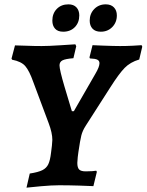

<svg xmlns="http://www.w3.org/2000/svg" viewBox="-20 -853 675 884"><path d="M304 -364 311 -341H320L419 -513Q438 -545 438 -562Q438 -573 428.5 -578Q419 -583 394 -584L392 -589L406 -645L453 -643Q505 -641 533 -641Q561 -641 592 -642.5Q623 -644 632 -645L635 -638L621 -579Q580 -567 554 -540.5Q528 -514 488 -451L374 -273Q360 -251 354.5 -229.5Q349 -208 341 -153L338 -130Q336 -110 336 -103Q336 -81 344.5 -72.5Q353 -64 375 -64Q392 -64 405.5 -65Q419 -66 423 -67L426 -62L410 4Q392 3 344.5 1.5Q297 0 252 0Q218 0 168 4.5Q118 9 102 11L117 -54Q156 -60 175 -69.5Q194 -79 202.5 -97Q211 -115 215 -150L219 -182Q221 -202 221 -209Q221 -241 204 -286L133 -476Q115 -527 96.5 -548.5Q78 -570 36 -578L33 -583L49 -644Q63 -644 100 -642.5Q137 -641 172 -641Q203 -641 256.5 -644.5Q310 -648 327 -649L331 -640L318 -585Q281 -582 267.5 -575Q254 -568 254 -552Q254 -532 277 -454Q300 -376 304 -364ZM221 -758Q221 -791 241.5 -812Q262 -833 295 -833Q319 -833 332 -819Q345 -805 345 -782Q345 -749 324.5 -728Q304 -707 271 -707Q246 -707 233.5 -721Q221 -735 221 -758ZM393 -758Q393 -790 414 -811.5Q435 -833 467 -833Q491 -833 504.5 -819Q518 -805 518 -782Q518 -750 497 -728.5Q476 -707 444 -707Q419 -707 406 -721Q393 -735 393 -758Z"/></svg>

Font: Alegreya
Style: Bold Italic
Weight: 700
Italic angle: -7°
Designer: Juan Pablo del Peral
Foundry: Huerta Tipografica
Version: Version 2.007; ttfautohint (v1.6)